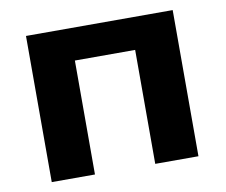

<svg xmlns="http://www.w3.org/2000/svg" viewBox="-64 -609 807 687"><g transform="rotate(-10 339.5 -265.5)"><path d="M71 0V-531H604V0H447V-414H228V0Z"/></g></svg>

Font: Fix15 Mono
Style: Bold
Weight: 700
Designer: Carrois Corporate & Edenspiekermann AG
Foundry: Carrois Corporate GbR & Edenspiekermann AG
Version: Version 3.206